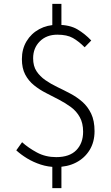

<svg xmlns="http://www.w3.org/2000/svg" viewBox="-20 -849 575 991"><path d="M270 13Q229 13 190.5 0.5Q152 -12 120 -31.5Q88 -51 64 -73L94 -115Q126 -86 170.5 -62Q215 -38 270 -38Q339 -38 374 -74Q409 -110 409 -169Q409 -213 392 -244Q375 -275 346.5 -296Q318 -317 284.5 -334.5Q251 -352 217.5 -369Q184 -386 155.5 -409Q127 -432 110 -464.5Q93 -497 93 -544Q93 -596 117 -636Q141 -676 182.5 -698.5Q224 -721 276 -721Q340 -721 379.5 -697.5Q419 -674 451 -640L417 -605Q386 -636 356 -653Q326 -670 276 -670Q220 -670 185.5 -635.5Q151 -601 151 -548Q151 -508 168.5 -481.5Q186 -455 214 -435.5Q242 -416 275.5 -400Q309 -384 343 -366Q377 -348 405 -323.5Q433 -299 450.5 -262.5Q468 -226 468 -172Q468 -116 442.5 -74.5Q417 -33 372.5 -10Q328 13 270 13ZM250 122V-3H297V122ZM250 -695V-829H297V-695Z"/></svg>

Font: Noto Sans KR Thin Light
Style: Regular
Weight: 300
Version: Version 2.004-H2;hotconv 1.0.118;makeotfexe 2.5.65603